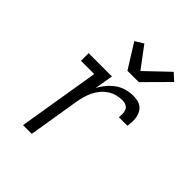

<svg xmlns="http://www.w3.org/2000/svg" viewBox="-213 -899 1026 1026"><g transform="rotate(45 300.0 -385.5)"><path d="M134 0 210 -462H110V-520H286L268 -414Q280 -438 298.5 -460Q317 -482 339.5 -498Q362 -514 388 -521Q414 -528 440 -528Q457 -528 473 -524.5Q489 -521 501.5 -511.5Q514 -502 521.5 -488Q529 -474 532 -458.5Q535 -443 534 -426Q533 -409 531 -392H466Q468 -406 467.5 -420.5Q467 -435 461.5 -446.5Q456 -458 443.5 -464Q431 -470 417 -470Q396 -470 374 -464.5Q352 -459 332.5 -446Q313 -433 298 -415Q283 -397 273.5 -377Q264 -357 258 -336Q252 -315 248 -294L200 0ZM323 -600 237 -738 284 -767 373 -648 502 -771 542 -734 409 -600Z"/></g></svg>

Font: Iosevka Etoile Light
Style: Italic
Weight: 300
Italic angle: -9°
Designer: Belleve Invis
Foundry: Belleve Invis
Version: Version 22.1.2; ttfautohint (v1.8.4)